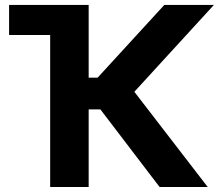

<svg xmlns="http://www.w3.org/2000/svg" viewBox="-20 -747 889 767"><path d="M617.5 0 381 -310H334.2V0H180.4V-607.2H16.3V-727.3H334.2V-436.8H370L636.4 -727.3H834.5L516.7 -380.3L809.7 0Z"/></svg>

Font: Inter UI
Style: Bold
Weight: 700
Designer: Rasmus Andersson
Foundry: rsms
Version: 3.2;8d6f07862